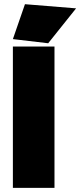

<svg xmlns="http://www.w3.org/2000/svg" viewBox="-20 -904 386 924"><path d="M42 0V-680.2H242.2V0ZM42 -715.8 100.1 -883.8 346.2 -863.8 211.9 -695.8Z"/></svg>

Font: Apfel Grotezk Satt
Style: Regular
Weight: 900
Designer: Luigi Gorlero
Foundry: © 2023, Luigi Gorlero & Collletttivo
Version: Version 2.000;Glyphs 3.2 (3217)